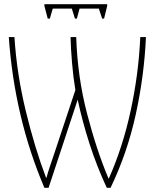

<svg xmlns="http://www.w3.org/2000/svg" viewBox="-20 -891 745 917"><path d="M192 -871V-863L208 -802H218L232 -850H323L338 -802H347L360 -850H452L468 -802H477L492 -863V-871ZM212 6 351 -415Q373 -312 407.5 -204.5Q442 -97 490 6H508Q588 -160 628.5 -345Q669 -530 677 -714H650Q642 -537 604 -362Q566 -187 500 -39H498Q441 -174 395.5 -349.5Q350 -525 344 -714H317Q318 -662 324 -591Q330 -520 340 -461L240 -160Q228 -125 218 -95Q208 -65 202 -42H200Q146 -184 103 -361.5Q60 -539 49 -714H22Q49 -330 192 6Z"/></svg>

Font: Noto Sans Display SemiCondensed Thin
Style: Regular
Weight: 250
Width: 4
Designer: Monotype Design team
Foundry: Monotype Imaging Inc.
Version: 1.000